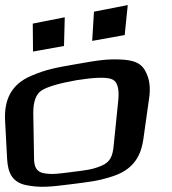

<svg xmlns="http://www.w3.org/2000/svg" viewBox="-89 -711 677 756"><path d="M498 -323C503 -356 501 -384 494 -406C479 -451 458 -471 398 -476C334 -480 300 -474 214 -459C129 -444 97 -439 35 -413C-46 -379 -73 -317 -69 -236L-61 -86C-58 -28 -39 7 14 18C70 29 107 25 194 14C264 5 296 2 352 -16C428 -40 464 -87 475 -160ZM358 -132C354 -97 345 -73 312 -59C275 -43 251 -41 196 -34C141 -27 118 -23 83 -29C53 -35 45 -56 45 -90L42 -267C42 -311 53 -341 75 -355C99 -370 144 -383 211 -395C279 -406 326 -408 349 -400C372 -393 381 -366 377 -319ZM163 -530 166 -643 40 -618 41 -508ZM402 -573 414 -691 281 -665 274 -550Z"/></svg>

Font: Gamestation Warped
Style: Regular
Weight: 400
Designer: Jonas Hecksher
Foundry: Jonas Hecksher, Playtypeª, e-types AS
Version: Version 1.003